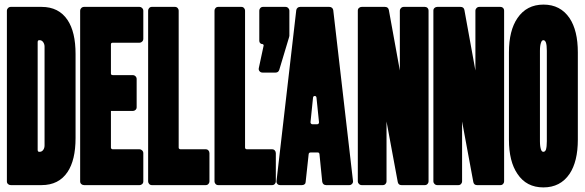

<svg xmlns="http://www.w3.org/2000/svg" viewBox="-20 -806 2547 836"><path d="M27 -776H161Q236 -776 274 -719Q309 -667 309 -571V-205Q309 -109 274 -57Q236 0 161 0H27Q20 0 15 -4.5Q10 -9 10 -16V-760Q10 -766 15 -771Q20 -776 27 -776ZM150 -145H153Q162 -145 168 -153Q174 -161 174 -173V-603Q174 -614 168 -622.5Q162 -631 153 -631H150Q147 -631 145.5 -628.5Q144 -626 144 -623V-153Q144 -150 145.5 -147.5Q147 -145 150 -145Z M346 -776H588Q594 -776 599 -771Q604 -766 604 -760V-637Q604 -630 599 -625Q594 -620 588 -620H471Q463 -620 463 -613V-486Q463 -479 471 -479H559Q565 -479 570 -474Q575 -469 575 -462V-339Q575 -332 570 -327.5Q565 -323 559 -323H463V-163Q463 -160 465.5 -158Q468 -156 471 -156H588Q594 -156 599 -151Q604 -146 604 -139V-16Q604 -9 599 -4.5Q594 0 588 0H346Q339 0 334 -4.5Q329 -9 329 -16V-760Q329 -766 334 -771Q339 -776 346 -776Z M641 -776H742Q749 -776 753.5 -771Q758 -766 758 -760V-163Q758 -160 760.5 -158Q763 -156 766 -156H876Q883 -156 887.5 -151Q892 -146 892 -139V-16Q892 -10 887.5 -5Q883 0 876 0H641Q634 0 629.5 -5Q625 -10 625 -16V-760Q625 -766 629.5 -771Q634 -776 641 -776Z M930 -776H1031Q1038 -776 1042.5 -771Q1047 -766 1047 -760V-163Q1047 -160 1049.5 -158Q1052 -156 1055 -156H1165Q1172 -156 1176.5 -151Q1181 -146 1181 -139V-16Q1181 -10 1176.5 -5Q1172 0 1165 0H930Q923 0 918.5 -5Q914 -10 914 -16V-760Q914 -766 918.5 -771Q923 -776 930 -776Z M1128 -608Q1128 -610 1126.5 -612Q1125 -614 1123 -614Q1117 -614 1113 -618Q1109 -622 1109 -628V-760Q1109 -766 1113.5 -771Q1118 -776 1125 -776H1223Q1230 -776 1235 -771Q1240 -766 1240 -760V-650Q1240 -648 1239 -645Q1228 -609 1196 -502Q1192 -490 1180 -490H1123Q1115 -490 1110 -496Q1105 -502 1107 -510Q1118 -560 1128 -608Z M1371 -135Q1370 -142 1364 -142H1332Q1325 -142 1324 -135L1311 -15Q1311 -8 1306.5 -4Q1302 0 1295 0H1200Q1192 0 1187.5 -5.5Q1183 -11 1184 -18L1270 -762Q1271 -768 1275.5 -772Q1280 -776 1287 -776H1414Q1421 -776 1425.5 -772Q1430 -768 1431 -762L1517 -18Q1518 -11 1513 -5.5Q1508 0 1501 0H1400Q1393 0 1388.5 -4Q1384 -8 1383 -15Q1374 -109 1371 -135ZM1369 -274 1358 -381Q1357 -388 1350.5 -388Q1344 -388 1343 -381L1332 -274Q1332 -270 1334 -268Q1336 -265 1340 -265H1361Q1365 -265 1367 -267.5Q1369 -270 1369 -274Z M1647 0H1555Q1548 0 1543 -5Q1538 -10 1538 -16V-760Q1538 -767 1543 -771.5Q1548 -776 1555 -776H1656Q1670 -776 1673 -763L1721 -499V-760Q1721 -766 1726 -771Q1731 -776 1738 -776H1830Q1837 -776 1841.5 -771.5Q1846 -767 1846 -760V-16Q1846 -10 1841.5 -5Q1837 0 1830 0H1728Q1715 0 1712 -13L1663 -277V-16Q1663 -10 1658.5 -5Q1654 0 1647 0Z M1976 0H1884Q1877 0 1872 -5Q1867 -10 1867 -16V-760Q1867 -767 1872 -771.5Q1877 -776 1884 -776H1985Q1999 -776 2002 -763L2050 -499V-760Q2050 -766 2055 -771Q2060 -776 2067 -776H2159Q2166 -776 2170.5 -771.5Q2175 -767 2175 -760V-16Q2175 -10 2170.5 -5Q2166 0 2159 0H2057Q2044 0 2041 -13L1992 -277V-16Q1992 -10 1987.5 -5Q1983 0 1976 0Z M2233 -49Q2196 -103 2196 -198V-578Q2196 -673 2233 -727Q2273 -786 2346.5 -786Q2420 -786 2460 -727Q2496 -673 2496 -578V-198Q2496 -103 2460 -49Q2420 10 2346 10Q2272 10 2233 -49ZM2357 -154Q2361 -167 2361 -191V-585Q2361 -609 2357 -621Q2353 -631 2346 -631Q2339 -631 2336 -621Q2331 -609 2331 -585V-191Q2331 -167 2336 -154Q2339 -145 2346 -145Q2353 -145 2357 -154Z"/></svg>

Font: Grith.
Style: Regular
Weight: 400
Designer: Yosi Nasution
Version: Version 1.000;hotconv 1.0.109;makeotfexe 2.5.65596